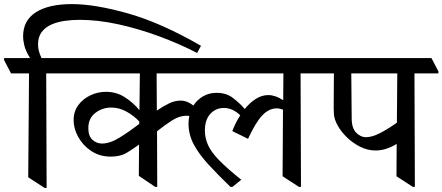

<svg xmlns="http://www.w3.org/2000/svg" viewBox="-48 -904 2164 939"><path d="M180 15H170L90 -37L94 -545H6L-28 -610V-620H99Q78 -654 71.5 -679.5Q65 -705 65 -727Q65 -804 127.5 -844Q190 -884 304 -884Q416 -884 577.5 -838.5Q739 -793 935 -680L916 -645Q829 -690 730 -726.5Q631 -763 531.5 -785Q432 -807 341 -807Q305 -807 269 -802Q233 -797 203.5 -784Q174 -771 156 -747.5Q138 -724 138 -686Q138 -673 141.5 -657Q145 -641 155 -620H261L295 -555V-545H178Z M494 -138Q440 -138 399 -165Q358 -192 335 -233.5Q312 -275 312 -316Q312 -359 335 -390Q358 -421 394.5 -438Q431 -455 470 -455Q521 -455 562.5 -428.5Q604 -402 634 -365L636 -545H273L239 -610V-620H1505L1539 -555V-545H1422L1424 10H1414L1334 -42L1336 -368Q1329 -370 1321.5 -372Q1314 -374 1306 -374Q1267 -374 1234.5 -339.5Q1202 -305 1165 -225L1088 -263Q1096 -283 1105.5 -302.5Q1115 -322 1127 -340Q1111 -356 1090.5 -366Q1070 -376 1047 -376Q1007 -376 980.5 -347Q954 -318 954 -265Q954 -229 969.5 -194.5Q985 -160 1024 -120Q1063 -80 1132 -25L1089 10H1079Q1017 -50 971 -100Q925 -150 899.5 -198Q874 -246 874 -299Q874 -318 878 -337Q869 -338 864 -338Q830 -338 795 -316Q760 -294 720 -262L721 10H711L631 -44L632 -197Q605 -177 573 -157.5Q541 -138 494 -138ZM719 -363Q749 -384 778 -398Q807 -412 835 -412Q867 -412 898 -388Q916 -416 945 -433Q974 -450 1012 -450Q1058 -450 1090.5 -425.5Q1123 -401 1149 -371Q1173 -401 1202.5 -420Q1232 -439 1264 -439Q1299 -439 1337 -414L1338 -545H718ZM633 -298V-310Q607 -338 571 -358Q535 -378 496 -378Q453 -378 418.5 -352Q384 -326 384 -277Q384 -239 404 -220.5Q424 -202 451 -202Q490 -202 537.5 -231.5Q585 -261 633 -298Z M1789 -168Q1750 -168 1714 -186Q1678 -204 1649 -232Q1620 -260 1603 -291Q1586 -322 1585 -347Q1584 -361 1584 -373Q1584 -385 1584 -396Q1584 -428 1584.5 -467Q1585 -506 1585 -545H1517L1483 -610V-620H2062L2096 -555V-545H1979L1981 10H1971L1891 -42L1892 -200Q1839 -168 1789 -168ZM1895 -545H1670L1672 -325Q1672 -277 1694 -255Q1716 -233 1741 -233Q1771 -233 1808.5 -252Q1846 -271 1893 -304Z"/></svg>

Font: Tiro Devanagari Hindi
Style: Regular
Weight: 400
Designer: Devanagari: John Hudson & Fiona Ross. Latin: John Hudson.
Foundry: Tiro Typeworks Ltd.
Version: Version 1.52